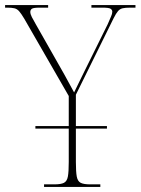

<svg xmlns="http://www.w3.org/2000/svg" viewBox="-30 -734 552 754"><path d="M143 0V-10H184Q209 -10 221 -16Q233 -22 236.5 -40.5Q240 -59 240 -98V-229H109V-239H240V-357L65 -661Q53 -681 45 -690Q37 -699 26.5 -701.5Q16 -704 -2 -704H-10V-714H159V-704H127Q101 -704 95 -699.5Q89 -695 89 -687Q89 -679 95 -667Q101 -655 111 -638L186 -506Q205 -473 224 -439Q243 -405 261 -371Q270 -390 279 -408Q288 -426 303 -457L393 -639Q401 -658 406 -669Q411 -680 411 -688Q411 -695 404.5 -699.5Q398 -704 372 -704H329V-714H502V-704H482Q462 -704 451.5 -701.5Q441 -699 433.5 -690.5Q426 -682 416 -662L268 -362V-239H390V-229H268V-98Q268 -59 271.5 -40.5Q275 -22 287 -16Q299 -10 324 -10H364V0Z"/></svg>

Font: Noto Serif Display SemiCondensed Thin
Style: Regular
Weight: 100
Width: 4
Designer: Monotype Design Team
Foundry: Monotype Imaging Inc.
Version: Version 2.009